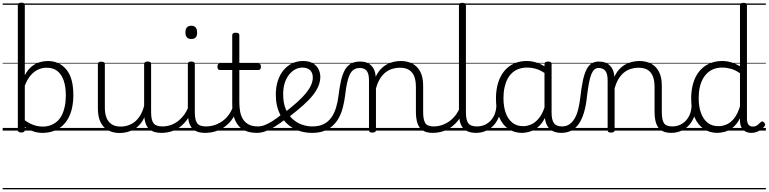

<svg xmlns="http://www.w3.org/2000/svg" viewBox="-20 -974 5732 1432"><path d="M139 14Q125 14 119 9.5Q113 5 113 -4V-935Q113 -945 119.5 -949.5Q126 -954 140 -954Q153 -954 159 -949.5Q165 -945 165 -934V-413Q189 -457 218 -479.5Q247 -502 277.5 -510.5Q308 -519 337 -519Q421 -519 474 -456.5Q527 -394 527 -266Q527 -214 517.5 -170Q508 -126 489 -91.5Q470 -57 442 -33Q414 -9 377.5 4Q341 17 297 17Q261 17 229 6Q197 -5 165 -27V-4Q165 5 158.5 9.5Q152 14 139 14ZM165 -77Q200 -52 232.5 -41Q265 -30 299 -30Q330 -30 356.5 -39.5Q383 -49 404.5 -67.5Q426 -86 440.5 -114Q455 -142 463 -179.5Q471 -217 471 -263Q471 -327 455 -373.5Q439 -420 407.5 -444.5Q376 -469 328 -469Q295 -469 265 -455.5Q235 -442 209.5 -413Q184 -384 165 -335ZM0 428H598V438H0ZM0 -20H598V0H0ZM0 -505H598V-500H0ZM0 -948H598V-938H0Z M873 18Q825 18 788 -1.5Q751 -21 730.5 -61.5Q710 -102 710 -166V-496Q710 -505 716 -509.5Q722 -514 735 -514Q749 -514 755.5 -509.5Q762 -505 762 -496V-171Q762 -127 774.5 -95.5Q787 -64 813 -47Q839 -30 880 -30Q909 -30 936 -39Q963 -48 986 -66.5Q1009 -85 1027 -115Q1045 -145 1055 -186V-496Q1055 -506 1061.5 -510.5Q1068 -515 1082 -515Q1095 -515 1101 -510.5Q1107 -506 1107 -496V-137Q1107 -78 1125.5 -54.5Q1144 -31 1191 -31Q1201 -31 1205.5 -23.5Q1210 -16 1209.5 -7Q1209 2 1203 9.5Q1197 17 1185 17Q1155 17 1133 10.5Q1111 4 1095.5 -9Q1080 -22 1071 -41.5Q1062 -61 1058 -87L1057 -100Q1042 -66 1020.5 -43Q999 -20 974.5 -7Q950 6 924 12Q898 18 873 18ZM578 428H1249V438H578ZM578 -20H1249V0H578ZM578 -505H1249V-500H578ZM578 -948H1249V-938H578Z M1184 17Q1173 17 1167.5 9.5Q1162 2 1162.5 -7Q1163 -16 1170 -23.5Q1177 -31 1190 -31Q1227 -31 1258 -43Q1289 -55 1313 -75Q1337 -95 1355 -120Q1373 -145 1383 -172Q1387 -183 1396 -182.5Q1405 -182 1411 -174.5Q1417 -167 1414 -157Q1403 -124 1383 -93Q1363 -62 1334.5 -37Q1306 -12 1268 2.5Q1230 17 1184 17ZM1249 428V438ZM1249 -20V0ZM1249 -505V-500ZM1249 -948V-938Z M1511 17Q1473 17 1447.5 6.5Q1422 -4 1407.5 -24Q1393 -44 1387 -72.5Q1381 -101 1381 -137V-496Q1381 -506 1387 -510.5Q1393 -515 1406 -515Q1420 -515 1426.5 -510.5Q1433 -506 1433 -496V-137Q1433 -82 1449.5 -56.5Q1466 -31 1517 -31Q1526 -31 1530.5 -23.5Q1535 -16 1534.5 -7Q1534 2 1528.5 9.5Q1523 17 1511 17ZM1407 -683Q1385 -683 1374 -695.5Q1363 -708 1363 -732Q1363 -757 1374 -769.5Q1385 -782 1407 -782Q1428 -782 1439 -769.5Q1450 -757 1450 -732Q1451 -707 1439.5 -695Q1428 -683 1407 -683ZM1249 428H1574V438H1249ZM1249 -20H1574V0H1249ZM1249 -505H1574V-500H1249ZM1249 -948H1574V-938H1249Z M1509 17Q1498 17 1492.5 9.5Q1487 2 1487.5 -7Q1488 -16 1495 -23.5Q1502 -31 1515 -31Q1552 -31 1584.5 -42.5Q1617 -54 1643.5 -74Q1670 -94 1689 -121.5Q1708 -149 1718 -182Q1721 -193 1730.5 -192Q1740 -191 1746.5 -184Q1753 -177 1750 -167Q1738 -125 1716 -91.5Q1694 -58 1662.5 -33.5Q1631 -9 1592 4Q1553 17 1509 17ZM1574 428V438ZM1574 -20V0ZM1574 -505V-500ZM1574 -948V-938Z M1898 17Q1847 17 1811.5 2Q1776 -13 1754.5 -41.5Q1733 -70 1722.5 -110Q1712 -150 1712 -201V-452H1621Q1610 -452 1606 -458Q1602 -464 1602 -476Q1602 -489 1606 -494.5Q1610 -500 1621 -500H1712V-711Q1712 -721 1718.5 -725.5Q1725 -730 1738 -730Q1751 -730 1758 -725.5Q1765 -721 1765 -711V-500H1906Q1917 -500 1921.5 -494.5Q1926 -489 1926 -476Q1926 -464 1921.5 -458Q1917 -452 1906 -452H1765V-213Q1765 -175 1771 -142Q1777 -109 1792.5 -84.5Q1808 -60 1835 -45.5Q1862 -31 1905 -31Q1915 -31 1920 -23.5Q1925 -16 1924.5 -7Q1924 2 1917.5 9.5Q1911 17 1898 17ZM1574 428H1962V438H1574ZM1574 -20H1962V0H1574ZM1574 -505H1962V-500H1574ZM1574 -948H1962V-938H1574Z M1897 17Q1886 17 1880.5 9.5Q1875 2 1875.5 -7Q1876 -16 1883 -23.5Q1890 -31 1903 -31Q1928 -31 1954.5 -41Q1981 -51 2012.5 -71Q2044 -91 2083 -123Q2091 -129 2098.5 -126Q2106 -123 2111 -116Q2116 -109 2116.5 -100Q2117 -91 2109 -85Q2066 -52 2028.5 -29Q1991 -6 1958.5 5.5Q1926 17 1897 17ZM1962 428V438ZM1962 -20V0ZM1962 -505V-500ZM1962 -948V-938Z M2097 -130Q2155 -175 2196.5 -212Q2238 -249 2263.5 -281Q2289 -313 2301 -341.5Q2313 -370 2313 -396Q2313 -432 2292 -451Q2271 -470 2235 -470Q2209 -470 2184 -457.5Q2159 -445 2138 -420Q2117 -395 2104.5 -357.5Q2092 -320 2092 -270Q2092 -205 2111.5 -159.5Q2131 -114 2163 -85.5Q2195 -57 2233.5 -44Q2272 -31 2309 -31Q2321 -31 2326.5 -23.5Q2332 -16 2332 -7Q2332 2 2326.5 9.5Q2321 17 2309 17Q2227 17 2165.5 -18.5Q2104 -54 2070.5 -118Q2037 -182 2037 -268Q2037 -323 2051.5 -369Q2066 -415 2093 -448.5Q2120 -482 2157.5 -500.5Q2195 -519 2241 -519Q2285 -519 2313.5 -502Q2342 -485 2355.5 -458Q2369 -431 2369 -400Q2369 -368 2356 -335Q2343 -302 2315.5 -266.5Q2288 -231 2243.5 -191Q2199 -151 2137 -103ZM1962 428H2450V438H1962ZM1962 -20H2450V0H1962ZM1962 -505H2450V-500H1962ZM1962 -948H2450V-938H1962Z M2309 17Q2297 17 2290.5 9.5Q2284 2 2284 -7Q2284 -16 2290.5 -23.5Q2297 -31 2309 -31Q2359 -31 2393.5 -48Q2428 -65 2450.5 -96.5Q2473 -128 2486 -170Q2499 -212 2505 -262Q2512 -322 2522.5 -369Q2533 -416 2550 -448.5Q2567 -481 2595.5 -498Q2624 -515 2666 -515Q2675 -515 2679.5 -508Q2684 -501 2683.5 -491.5Q2683 -482 2678 -474.5Q2673 -467 2664 -467Q2637 -467 2618.5 -454.5Q2600 -442 2588 -416.5Q2576 -391 2568 -352.5Q2560 -314 2554 -262Q2548 -216 2537.5 -174Q2527 -132 2508.5 -97.5Q2490 -63 2462.5 -37.5Q2435 -12 2397.5 2.5Q2360 17 2309 17ZM2450 428H2550V438H2450ZM2450 -20H2550V0H2450ZM2450 -505H2550V-500H2450ZM2450 -948H2550V-938H2450Z M3209 17Q3172 17 3147.5 6.5Q3123 -4 3109 -24Q3095 -44 3088.5 -72.5Q3082 -101 3082 -137V-326Q3082 -371 3070 -403Q3058 -435 3031.5 -452Q3005 -469 2962 -469Q2935 -469 2907.5 -461Q2880 -453 2856.5 -435Q2833 -417 2814.5 -387.5Q2796 -358 2784 -314V-4Q2784 6 2777.5 10.5Q2771 15 2757 15Q2744 15 2738 10.5Q2732 6 2732 -4V-374Q2732 -424 2715 -445.5Q2698 -467 2664 -467Q2653 -467 2647.5 -474.5Q2642 -482 2642.5 -491.5Q2643 -501 2649 -508Q2655 -515 2666 -515Q2694 -515 2714.5 -507Q2735 -499 2749.5 -484.5Q2764 -470 2772 -450Q2780 -430 2782 -405V-401Q2798 -435 2819 -457.5Q2840 -480 2865 -493.5Q2890 -507 2916.5 -513Q2943 -519 2969 -519Q3017 -519 3054.5 -500Q3092 -481 3114 -440.5Q3136 -400 3136 -334V-137Q3136 -82 3151.5 -56.5Q3167 -31 3215 -31Q3224 -31 3229 -23.5Q3234 -16 3233.5 -7Q3233 2 3227 9.5Q3221 17 3209 17ZM2550 428H3271V438H2550ZM2550 -20H3271V0H2550ZM2550 -505H3271V-500H2550ZM2550 -948H3271V-938H2550Z M3206 17Q3195 17 3189.5 9.5Q3184 2 3184.5 -7Q3185 -16 3192 -23.5Q3199 -31 3212 -31Q3250 -31 3281.5 -43Q3313 -55 3338 -74.5Q3363 -94 3381.5 -119.5Q3400 -145 3410 -172Q3414 -182 3422.5 -182Q3431 -182 3437.5 -175.5Q3444 -169 3441 -159Q3430 -125 3409.5 -93.5Q3389 -62 3359.5 -37Q3330 -12 3291.5 2.5Q3253 17 3206 17ZM3271 428V438ZM3271 -20V0ZM3271 -505V-500ZM3271 -948V-938Z M3533 17Q3495 17 3469.5 6.5Q3444 -4 3429.5 -24Q3415 -44 3409 -72.5Q3403 -101 3403 -137V-934Q3403 -944 3409 -948.5Q3415 -953 3428 -953Q3442 -953 3448.5 -948.5Q3455 -944 3455 -934V-137Q3455 -82 3471.5 -56.5Q3488 -31 3539 -31Q3548 -31 3552.5 -23.5Q3557 -16 3556.5 -7Q3556 2 3550.5 9.5Q3545 17 3533 17ZM3271 428H3595V438H3271ZM3271 -20H3595V0H3271ZM3271 -505H3595V-500H3271ZM3271 -948H3595V-938H3271Z M3530 17Q3519 17 3513.5 9.5Q3508 2 3508.5 -7Q3509 -16 3516 -23.5Q3523 -31 3536 -31Q3569 -31 3595.5 -43Q3622 -55 3641 -76Q3660 -97 3670.5 -125Q3681 -153 3682 -186Q3683 -198 3692 -201.5Q3701 -205 3709.5 -201.5Q3718 -198 3717 -186Q3716 -142 3701.5 -104.5Q3687 -67 3662.5 -40Q3638 -13 3604 2Q3570 17 3530 17ZM3595 428V438ZM3595 -20V0ZM3595 -505V-500ZM3595 -948V-938Z M3872 17Q3817 17 3773 -12Q3729 -41 3704 -98Q3679 -155 3679 -238Q3679 -288 3688.5 -331Q3698 -374 3717 -408.5Q3736 -443 3763.5 -467.5Q3791 -492 3827.5 -505.5Q3864 -519 3909 -519Q3947 -519 3983.5 -506.5Q4020 -494 4056 -470V-419Q4016 -449 3981 -459.5Q3946 -470 3910 -470Q3878 -470 3850.5 -460.5Q3823 -451 3801.5 -432Q3780 -413 3765.5 -385.5Q3751 -358 3743 -322Q3735 -286 3735 -242Q3735 -180 3751.5 -133Q3768 -86 3800.5 -59.5Q3833 -33 3882 -33Q3916 -33 3948 -49Q3980 -65 4006.5 -101.5Q4033 -138 4050 -202L4068 -159Q4047 -85 4013.5 -47Q3980 -9 3942.5 4Q3905 17 3872 17ZM4168 17Q4134 17 4110 7Q4086 -3 4071 -22Q4056 -41 4048.5 -69Q4041 -97 4041 -132V-495Q4041 -506 4048 -510.5Q4055 -515 4069 -515Q4082 -515 4088 -510.5Q4094 -506 4094 -496V-133Q4094 -81 4111 -56Q4128 -31 4174 -31Q4181 -31 4185 -23.5Q4189 -16 4188.5 -7Q4188 2 4183.5 9.5Q4179 17 4168 17ZM3595 428H4230V438H3595ZM3595 -20H4230V0H3595ZM3595 -505H4230V-500H3595ZM3595 -948H4230V-938H3595Z M4165 17Q4156 17 4151.5 9.5Q4147 2 4147.5 -7Q4148 -16 4154 -23.5Q4160 -31 4171 -31Q4202 -31 4224.5 -45.5Q4247 -60 4264 -87.5Q4281 -115 4291.5 -155Q4302 -195 4308 -247Q4316 -318 4326.5 -369Q4337 -420 4352.5 -452Q4368 -484 4390.5 -499.5Q4413 -515 4446 -515Q4455 -515 4459.5 -508Q4464 -501 4463.5 -491.5Q4463 -482 4458 -474.5Q4453 -467 4444 -467Q4426 -467 4413 -455.5Q4400 -444 4390 -419Q4380 -394 4372.5 -354Q4365 -314 4358 -257Q4351 -186 4335.5 -134.5Q4320 -83 4296 -49Q4272 -15 4239.5 1Q4207 17 4165 17ZM4230 428H4330V438H4230ZM4230 -20H4330V0H4230ZM4230 -505H4330V-500H4230ZM4230 -948H4330V-938H4230Z M4989 17Q4952 17 4927.5 6.5Q4903 -4 4889 -24Q4875 -44 4868.5 -72.5Q4862 -101 4862 -137V-326Q4862 -371 4850 -403Q4838 -435 4811.5 -452Q4785 -469 4742 -469Q4715 -469 4687.5 -461Q4660 -453 4636.5 -435Q4613 -417 4594.5 -387.5Q4576 -358 4564 -314V-4Q4564 6 4557.5 10.5Q4551 15 4537 15Q4524 15 4518 10.5Q4512 6 4512 -4V-374Q4512 -424 4495 -445.5Q4478 -467 4444 -467Q4433 -467 4427.5 -474.5Q4422 -482 4422.5 -491.5Q4423 -501 4429 -508Q4435 -515 4446 -515Q4474 -515 4494.5 -507Q4515 -499 4529.5 -484.5Q4544 -470 4552 -450Q4560 -430 4562 -405V-401Q4578 -435 4599 -457.5Q4620 -480 4645 -493.5Q4670 -507 4696.5 -513Q4723 -519 4749 -519Q4797 -519 4834.5 -500Q4872 -481 4894 -440.5Q4916 -400 4916 -334V-137Q4916 -82 4931.5 -56.5Q4947 -31 4995 -31Q5004 -31 5009 -23.5Q5014 -16 5013.5 -7Q5013 2 5007 9.5Q5001 17 4989 17ZM4330 428H5051V438H4330ZM4330 -20H5051V0H4330ZM4330 -505H5051V-500H4330ZM4330 -948H5051V-938H4330Z M4986 17Q4975 17 4969.5 9.5Q4964 2 4964.5 -7Q4965 -16 4972 -23.5Q4979 -31 4992 -31Q5025 -31 5051.5 -43Q5078 -55 5097 -76Q5116 -97 5126.5 -125Q5137 -153 5138 -186Q5139 -198 5148 -201.5Q5157 -205 5165.5 -201.5Q5174 -198 5173 -186Q5172 -142 5157.5 -104.5Q5143 -67 5118.5 -40Q5094 -13 5060 2Q5026 17 4986 17ZM5051 428V438ZM5051 -20V0ZM5051 -505V-500ZM5051 -948V-938Z M5329 17Q5274 17 5230 -12Q5186 -41 5160.5 -98Q5135 -155 5135 -238Q5135 -288 5144.5 -331Q5154 -374 5173 -408.5Q5192 -443 5220 -467.5Q5248 -492 5285 -505.5Q5322 -519 5367 -519Q5400 -519 5432.5 -509.5Q5465 -500 5499 -480V-934Q5499 -944 5505.5 -948.5Q5512 -953 5525 -953Q5539 -953 5545 -948.5Q5551 -944 5551 -934V-91Q5551 -60 5562 -45Q5573 -30 5595 -30Q5605 -30 5615 -33.5Q5625 -37 5634.5 -45Q5644 -53 5654 -63Q5660 -69 5666.5 -68Q5673 -67 5679 -60Q5685 -54 5686.5 -47.5Q5688 -41 5683 -34Q5672 -19 5656 -7.5Q5640 4 5622 10.5Q5604 17 5586 17Q5557 17 5537.5 5.5Q5518 -6 5508.5 -26.5Q5499 -47 5499 -75Q5499 -79 5499 -83.5Q5499 -88 5499 -92Q5476 -47 5446.5 -23.5Q5417 0 5386.5 8.5Q5356 17 5329 17ZM5191 -242Q5191 -180 5207.5 -133Q5224 -86 5256.5 -59.5Q5289 -33 5338 -33Q5370 -33 5400.5 -46.5Q5431 -60 5456.5 -92.5Q5482 -125 5499 -181V-428Q5464 -452 5431.5 -461Q5399 -470 5366 -470Q5334 -470 5307 -460.5Q5280 -451 5258.5 -432Q5237 -413 5222 -385.5Q5207 -358 5199 -322Q5191 -286 5191 -242ZM5051 428H5692V438H5051ZM5051 -20H5692V0H5051ZM5051 -505H5692V-500H5051ZM5051 -948H5692V-938H5051Z"/></svg>

Font: Playwrite US Modern Guides
Style: Regular
Weight: 400
Designer: Veronika Burian, José Scaglione
Foundry: TypeTogether
Version: Version 1.003